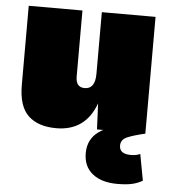

<svg xmlns="http://www.w3.org/2000/svg" viewBox="-52 -547 724 819"><g transform="rotate(5 310.0 -138.0)"><path d="M200 10Q122 10 80 -30Q38 -70 38 -161V-500H268V-217Q268 -171 306 -171Q351 -171 351 -236V-500H581V0H374L369 -111Q325 10 200 10ZM480 224Q413 224 374 193Q335 162 335 105Q335 45 381 12Q427 -21 499 -22L581 0Q533 11 505.5 22.5Q478 34 478 60Q478 96 527 96Q538 96 549 94Q560 92 567 88L588 201Q565 214 540.5 219Q516 224 480 224Z"/></g></svg>

Font: Prodigy Sans Black
Style: Regular
Weight: 900
Designer: Wei Huang
Foundry: Wei Huang
Version: Version 1.003; ttfautohint (v1.8.3)